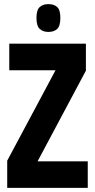

<svg xmlns="http://www.w3.org/2000/svg" viewBox="-20 -912 460 932"><path d="M15 0V-132L249 -570V-571H25V-700H397V-569L163 -130V-129H406V0ZM215 -757Q189 -757 173 -771.5Q157 -786 157 -825Q157 -864 173 -878Q189 -892 215 -892Q242 -892 257.5 -878Q273 -864 273 -825Q273 -786 257.5 -771.5Q242 -757 215 -757Z"/></svg>

Font: Georama Condensed
Style: Bold
Weight: 700
Width: 3
Designer: Jean-Baptiste Levee
Foundry: Production Type
Version: Version 1.000